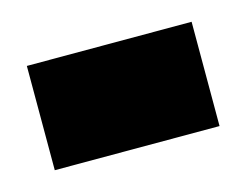

<svg xmlns="http://www.w3.org/2000/svg" viewBox="-38 -382 298 233"><g transform="rotate(-15 111.5 -265.5)"><path d="M8 -200V-331H215V-200Z"/></g></svg>

Font: Bricolage Grotesque 72pt Condensed ExtraBold
Style: Regular
Weight: 800
Width: 3
Designer: Mathieu Triay
Foundry: Atelier Triay
Version: Version 1.001;gftools[0.9.33.dev8+g029e19f]